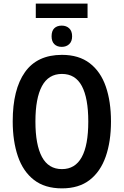

<svg xmlns="http://www.w3.org/2000/svg" viewBox="-20 -1027 681 1057"><path d="M462 -1007V-928H177V-1007ZM320 -886Q345 -886 361 -871Q377 -856 377 -827Q377 -799 361 -784Q345 -769 320 -769Q294 -769 279 -784Q264 -799 264 -827Q264 -857 279 -871.5Q294 -886 320 -886ZM591 -358Q591 -248 562 -165Q533 -82 473.5 -36Q414 10 321 10Q227 10 167 -36.5Q107 -83 78.5 -166.5Q50 -250 50 -359Q50 -535 117.5 -630Q185 -725 321 -725Q414 -725 474 -679Q534 -633 562.5 -550.5Q591 -468 591 -358ZM175 -358Q175 -230 211 -163Q247 -96 321 -96Q466 -96 466 -358Q466 -487 430.5 -553.5Q395 -620 321 -620Q247 -620 211 -553Q175 -486 175 -358Z"/></svg>

Font: Noto Sans Condensed SemiBold
Style: Regular
Weight: 600
Width: 3
Designer: Monotype Design Team
Foundry: Monotype Imaging Inc.
Version: Version 2.013; ttfautohint (v1.8.4.7-5d5b)